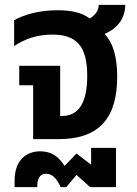

<svg xmlns="http://www.w3.org/2000/svg" viewBox="-20 -571 561 788"><path d="M116 0H221C394 0 461 -94 461 -257C461 -339 443 -397 409 -432C466 -455 494 -500 494 -551H385C385 -526 370 -508 348 -495C318 -519 272 -529 217 -529C139 -529 77 -510 38 -488V-382C81 -411 132 -429 195 -429C292 -429 338 -384 338 -260C338 -146 301 -95 234 -95H227V-301H59V-221H116ZM40 197H133V191C133 169 140 142 169 142C198 142 216 168 229 197H252L294 147L350 197H456V36H354V105L294 59L245 110C222 74 194 50 145 50C86 50 40 89 40 169Z"/></svg>

Font: Noto Sans Thai UI SemCond SemBd
Style: Regular
Weight: 600
Width: 4
Designer: Monotype Design Team
Foundry: Monotype Imaging Inc.
Version: Version 2.000